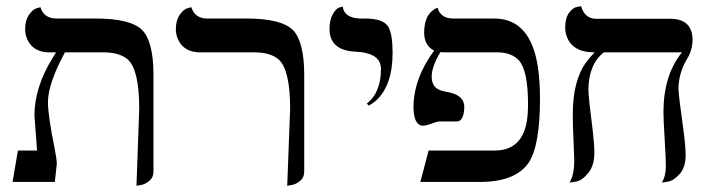

<svg xmlns="http://www.w3.org/2000/svg" viewBox="-20 -580 2265 612"><path d="M415 12.2 423.8 -233.9Q423.8 -355.5 388.2 -389.6Q362.8 -412.6 312 -413.1H187Q133.8 -314.9 132.8 -255.9Q132.8 -210.9 153.8 -108.9Q160.6 -74.2 161.1 -58.1L154.8 0H20L37.1 -100.1H98.1Q97.2 -117.2 93.3 -164.6Q89.8 -206.5 89.8 -211.9Q89.8 -301.3 147.5 -395Q152.8 -403.3 158.7 -413.1H137.2Q85.4 -413.1 66.4 -455.6Q60.1 -470.7 60.1 -486.8Q60.1 -514.6 72 -532.2Q84 -549.8 96.7 -553.7L108.9 -557.1Q119.6 -522 158.2 -521H284.2Q397 -521 433.6 -483.9Q468.8 -446.8 469.2 -344.2V-33.2Q469.2 -14.2 455.6 -3.2Q441.9 7.8 428.7 9.8Z M895.5 12.2 904.8 -233.9Q904.8 -355.5 869.1 -389.6Q843.8 -412.6 792.5 -413.1H617.7Q565.9 -413.1 546.9 -455.6Q540.5 -470.7 540.5 -486.8Q540.5 -514.6 552.5 -532.2Q564.5 -549.8 577.1 -553.7L589.8 -557.1Q600.6 -522 638.7 -521H764.6Q877.4 -521 914.1 -483.9Q949.2 -446.8 949.7 -344.2V-33.2Q949.7 -14.2 936.3 -3.2Q922.9 7.8 909.2 9.8Z M1155.3 -243.2 1149.4 -250Q1194.3 -284.7 1194.3 -360.8Q1194.3 -405.8 1129.9 -414.1Q1122.6 -415 1115.2 -415Q1040 -418 1031.2 -473.6Q1030.3 -480.5 1030.3 -486.8Q1030.3 -516.6 1040.8 -534.9Q1051.3 -553.2 1062 -556.2L1072.3 -559.1Q1077.1 -523.4 1126 -521Q1132.8 -521 1143.6 -521Q1201.7 -521 1217.8 -494.6Q1231.4 -470.7 1231.4 -411.1Q1231.4 -308.1 1178.7 -259.3Q1167 -249.5 1155.3 -243.2Z M1663.1 -248Q1663.1 -354 1634.3 -387.2Q1610.8 -412.6 1566.9 -413.1H1400.9Q1391.6 -413.1 1383.8 -414.1Q1356.4 -368.7 1356 -335.9Q1356 -304.2 1379.9 -293.9Q1392.6 -288.6 1413.1 -285.2Q1459 -274.9 1460 -240.2Q1459 -194.3 1437 -192.9H1380.9Q1373.5 -192.9 1345.2 -182.6Q1335 -179.2 1327.1 -179.2Q1298.8 -181.6 1297.9 -237.8Q1298.3 -329.6 1363.8 -418.9Q1332.5 -434.1 1332 -475.1Q1332 -495.1 1336.4 -510.5Q1340.8 -525.9 1346.9 -533.9Q1353 -542 1359.4 -546.9Q1365.7 -551.8 1370.6 -553.7L1375 -555.2Q1383.8 -522 1422.9 -521H1555.2Q1671.9 -521 1694.8 -364.3Q1701.2 -320.8 1701.2 -265.1Q1701.2 -116.2 1665.5 -62Q1623.5 0 1508.8 0H1319.8L1346.2 -100.1H1556.2Q1643.6 -100.1 1659.2 -193.4Q1663.1 -217.8 1663.1 -248Z M2142.6 -298.8Q2142.6 -277.8 2159.2 -159.7Q2165.5 -111.3 2165.5 -85Q2165.5 -46.9 2146.5 -25.4Q2127.4 -3.9 2108.4 -1L2089.4 2Q2102.1 -17.6 2102.5 -48.8Q2102.5 -69.8 2098.6 -136Q2094.7 -202.1 2094.7 -223.1Q2095.2 -341.3 2153.8 -413.1H1904.8Q1856.4 -375.5 1855.5 -293.9Q1855.5 -272 1869.6 -161.1Q1874.5 -119.1 1874.5 -92.8Q1874.5 -51.8 1854.5 -27.8Q1834.5 -3.9 1814.9 -1L1795.4 2Q1810.1 -21.5 1810.5 -67.9Q1810.5 -80.6 1808.6 -118.7Q1805.7 -181.6 1805.7 -214.8Q1805.7 -321.8 1847.2 -379.9Q1859.9 -397.5 1875.5 -413.1Q1802.2 -413.1 1785.2 -467.8Q1781.2 -480.5 1781.7 -494.1Q1781.7 -522.9 1794.2 -539.6Q1806.6 -556.2 1819.8 -558.1L1832.5 -560.1Q1842.8 -521 1880.4 -520H2120.6Q2186.5 -518.1 2187.5 -454.1Q2187.5 -418.5 2167 -387.2Q2143.6 -345.2 2142.6 -298.8Z"/></svg>

Font: Linux Biolinum Capitals O
Style: Small Caps
Weight: 400
Designer: Philipp H. Poll
Foundry: Philipp H. Poll
Version: Version 1.0.4